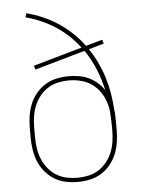

<svg xmlns="http://www.w3.org/2000/svg" viewBox="-53 -777 606 827"><g transform="rotate(-5 250.0 -363.5)"><path d="M250 8Q224 8 197.5 2.5Q171 -3 148.5 -17Q126 -31 109 -51.5Q92 -72 82 -96.5Q72 -121 68 -147.5Q64 -174 64 -200V-241Q64 -267 68 -293.5Q72 -320 82 -344.5Q92 -369 109 -389.5Q126 -410 148.5 -424Q171 -438 197.5 -443.5Q224 -449 250 -449Q272 -449 294 -445.5Q316 -442 336 -432.5Q356 -423 373 -408.5Q390 -394 402 -375Q392 -422 373.5 -467Q355 -512 328 -552L110 -490L105 -507L316 -567Q295 -595 269.5 -619Q244 -643 214.5 -662Q185 -681 153 -695Q121 -709 87 -718L92 -735Q128 -726 162.5 -711Q197 -696 228 -675.5Q259 -655 286.5 -629Q314 -603 336 -573L408 -593L413 -576L347 -557Q367 -528 382.5 -495.5Q398 -463 408.5 -429Q419 -395 425 -360Q431 -325 433 -290Q435 -278 435.5 -265.5Q436 -253 436 -241V-200Q436 -174 432 -147.5Q428 -121 418 -96.5Q408 -72 391 -51.5Q374 -31 351.5 -17Q329 -3 302.5 2.5Q276 8 250 8ZM250 -10Q274 -10 297.5 -15Q321 -20 341.5 -33Q362 -46 377 -65Q392 -84 401 -106Q410 -128 413.5 -152Q417 -176 417 -200V-221Q417 -237 416 -253Q415 -269 414 -286Q410 -316 397 -344Q384 -372 361.5 -392.5Q339 -413 309.5 -422Q280 -431 250 -431Q226 -431 202.5 -426Q179 -421 158.5 -408Q138 -395 123 -376Q108 -357 99 -335Q90 -313 86.5 -289Q83 -265 83 -241V-200Q83 -176 86.5 -152Q90 -128 99 -106Q108 -84 123 -65Q138 -46 158.5 -33Q179 -20 202.5 -15Q226 -10 250 -10Z"/></g></svg>

Font: Iosevka SS04 Thin
Style: Regular
Weight: 100
Monospace: yes
Designer: Belleve Invis
Foundry: Belleve Invis
Version: Version 19.0.0; ttfautohint (v1.8.4)